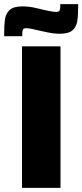

<svg xmlns="http://www.w3.org/2000/svg" viewBox="-54 -913 400 933"><path d="M53 0V-688H240V0ZM56 -882Q88 -882 121 -874Q154 -866 159 -865Q165 -864 185.5 -859.5Q206 -855 218 -855Q233 -855 236 -862.5Q239 -870 239 -893H326Q326 -838 321.5 -810Q317 -782 298 -765.5Q279 -749 237 -749Q208 -749 175.5 -756Q143 -763 134 -765Q90 -776 74 -776Q60 -776 57 -768.5Q54 -761 54 -737H-34Q-34 -793 -29.5 -821Q-25 -849 -6 -865.5Q13 -882 56 -882Z"/></svg>

Font: Saira Semi Condensed ExtraBold
Style: Regular
Weight: 800
Width: 4
Designer: Hector Gatti with collaboration of the Omnibus-Type team
Foundry: Omnibus-Type
Version: Version 1.001; ttfautohint (v1.8)